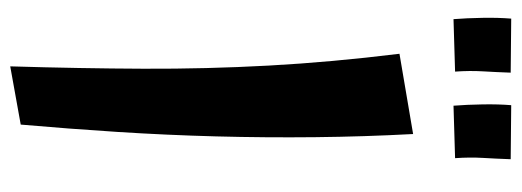

<svg xmlns="http://www.w3.org/2000/svg" viewBox="-334 -650 995 366"><g transform="rotate(90 163.0 -467.5)"><path d="M107 10Q111 -124 111.5 -244Q112 -364 105.5 -483Q99 -602 83 -732L236 -758Q241 -665 242 -571Q243 -477 240.5 -382.5Q238 -288 232 -194.5Q226 -101 218 -10ZM17 -835Q15 -860 14.5 -890.5Q14 -921 16 -945L119 -944Q118 -916 116.5 -891Q115 -866 117 -838ZM182 -835Q180 -860 179.5 -890.5Q179 -921 181 -945L284 -944Q283 -916 281.5 -891Q280 -866 282 -838Z"/></g></svg>

Font: Marhey Light
Style: Regular
Weight: 400
Version: Version 1.000